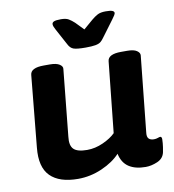

<svg xmlns="http://www.w3.org/2000/svg" viewBox="-81 -790 788 870"><g transform="rotate(-10 312.5 -355.0)"><path d="M209 8Q123 8 81.5 -33.5Q40 -75 49 -164L81 -493Q84 -525 144 -525H172Q202 -525 216.5 -515.5Q231 -506 229 -494L198 -188Q193 -148 210 -131Q227 -114 272 -114Q309 -114 345.5 -130.5Q382 -147 403 -168L437 -493Q440 -525 500 -525H528Q558 -525 572 -515.5Q586 -506 585 -494L549 -147Q546 -126 554 -117.5Q562 -109 578 -109Q588 -109 596 -112Q604 -115 607 -115Q615 -115 615 -103Q615 -99 614 -84.5Q613 -70 608 -44Q602 -16 574 -4Q546 8 520 8Q472 8 442.5 -11.5Q413 -31 404 -73Q373 -39 319.5 -15.5Q266 8 209 8ZM463 -718Q484 -718 493 -714.5Q502 -711 502 -704Q502 -697 485 -675L430 -601Q423 -591 415 -584.5Q407 -578 391 -575Q375 -572 345 -572Q305 -572 290 -577.5Q275 -583 266 -601L226 -675Q221 -684 218.5 -690.5Q216 -697 216 -702Q216 -710 225 -714Q234 -718 257 -718Q280 -718 292.5 -710.5Q305 -703 318 -691L354 -654L397 -691Q411 -703 425 -710.5Q439 -718 463 -718Z"/></g></svg>

Font: Asap Semi Expanded Semi Expanded Regular
Style: Bold Italic
Weight: 700
Width: 6
Italic angle: -6°
Designer: Pablo Cosgaya
Foundry: Omnibus-Type
Version: Version 3.001; ttfautohint (v1.8.4.7-5d5b)